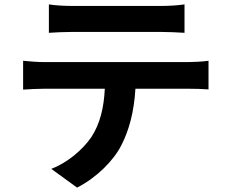

<svg xmlns="http://www.w3.org/2000/svg" viewBox="-20 -787 1040 872"><path d="M710 -642C745 -642 783 -640 818 -638V-767C784 -762 744 -760 710 -760H308C275 -760 234 -762 202 -767V-638C232 -640 274 -642 309 -642ZM181 -505C150 -505 115 -508 85 -511V-380C113 -382 152 -384 181 -384H456C452 -300 435 -225 394 -163C354 -105 284 -47 213 -20L330 65C419 20 496 -58 531 -127C567 -197 589 -281 595 -384H836C864 -384 902 -383 927 -381V-511C900 -507 857 -505 836 -505Z"/></svg>

Font: Noto Sans Mono CJK JP Bold
Style: Regular
Weight: 700
Designer: Ryoko NISHIZUKA (kana & ideographs); Paul D. Hunt (Latin, Greek & Cyrillic); Wenlong ZHANG (bopomofo); Sandoll Communica
Foundry: Adobe Systems Incorporated
Version: Version 1.004;PS 1.004;hotconv 1.0.82;makeotf.lib2.5.63406